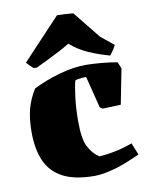

<svg xmlns="http://www.w3.org/2000/svg" viewBox="-83 -780 659 852"><g transform="rotate(-10 246.5 -354.5)"><path d="M275 11Q186 11 132.5 -17Q79 -45 55.5 -98.5Q32 -152 32 -228Q32 -290 44 -333.5Q56 -377 81 -417Q137 -445 200.5 -463Q264 -481 322 -481Q349 -481 388.5 -477.5Q428 -474 462 -468L474 -438L443 -280L360 -277L349 -285L313 -428Q306 -428 299 -427.5Q292 -427 285 -426Q272 -425 263 -421Q256 -395 250 -346.5Q244 -298 244 -238Q244 -160 262.5 -124.5Q281 -89 310 -71Q313 -71 334.5 -73Q356 -75 389.5 -82Q423 -89 460 -103L482 -49Q458 -38 430 -26.5Q402 -15 373 -6Q348 1 323 6Q298 11 275 11ZM105 -507H91Q73 -522 61 -537Q104 -583 147 -628.5Q190 -674 233 -720Q251 -720 269.5 -719Q288 -718 306 -716L405 -593L463 -546Q453 -526 435 -503Q384 -517 340 -536.5Q296 -556 261 -587L257 -585Q241 -575 214.5 -561Q188 -547 159 -533Q130 -519 105 -507Z"/></g></svg>

Font: Labrada Black
Style: Regular
Weight: 900
Designer: Mercedes Jáuregui
Foundry: Omnibus-Type Team
Version: Version 1.000; ttfautohint (v1.8.4.7-5d5b)